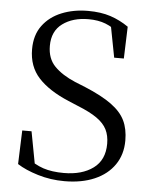

<svg xmlns="http://www.w3.org/2000/svg" viewBox="-54 -790 675 851"><g transform="rotate(5 283.5 -364.5)"><path d="M264.3 16.1Q202.5 16.1 146.1 -1Q89.7 -18.1 53.4 -41.6L58.8 -191.5H100.2L131.2 -26.6L85.7 -48.5L80.4 -80.6Q128.8 -45 167.1 -32.4Q205.4 -19.8 258.3 -19.8Q339.4 -19.8 389.2 -56.5Q439 -93.2 439 -165.4Q439 -201.7 425.7 -228.5Q412.4 -255.3 381 -277.4Q349.6 -299.6 294.6 -321.5L252.2 -339.4Q163.2 -376.7 117 -427.2Q70.8 -477.6 70.8 -554.2Q70.8 -617.5 102.2 -659.7Q133.5 -702 186.3 -723.4Q239.2 -744.9 303.6 -744.9Q361 -744.9 403.9 -730.7Q446.8 -716.5 484.4 -690.3L479.6 -548.4H436.6L406.3 -706.4L453 -684.1L455.9 -651.9Q417.5 -683 384.8 -695.7Q352.1 -708.4 308.8 -708.4Q239 -708.4 193.5 -674.9Q148 -641.5 148 -576Q148 -519.2 181.5 -485.1Q215 -450.9 273.6 -426.1L319.2 -407.7Q395 -376.2 438.4 -344.6Q481.9 -313 499.9 -275.5Q517.9 -238.1 517.9 -186.6Q517.9 -124.6 486.4 -78.8Q454.9 -33.1 397.9 -8.5Q340.9 16.1 264.3 16.1Z"/></g></svg>

Font: Noto Serif HK
Style: Regular
Weight: 200
Designer: Ryoko NISHIZUKA 西塚涼子 (kana & ideographs); Frank Grießhammer (Latin, Greek & Cyrillic); Wenlong ZHANG 张文龙 (bopomofo); San
Foundry: Adobe
Version: Version 2.001;hotconv 1.1.0;makeotfexe 2.6.0